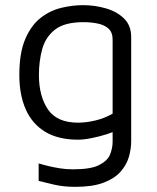

<svg xmlns="http://www.w3.org/2000/svg" viewBox="-20 -527 609 745"><path d="M283 15Q206 15 155.5 -15.5Q105 -46 80 -102.5Q55 -159 55 -236Q55 -322 78 -375.5Q101 -429 137.5 -457.5Q174 -486 217.5 -496.5Q261 -507 302 -507Q348 -507 391 -494.5Q434 -482 461.5 -455Q489 -428 489 -383V21Q489 51 480 82Q471 113 447.5 139.5Q424 166 381.5 182Q339 198 272 198Q228 198 192.5 190Q157 182 130 175V107Q146 112 166.5 117Q187 122 211.5 126Q236 130 264 130Q332 130 364.5 113.5Q397 97 407 72.5Q417 48 417 23V-50L442 -25Q422 -15 393.5 -6Q365 3 335 9Q305 15 283 15ZM283 -51Q314 -51 350 -59.5Q386 -68 417 -86V-373Q417 -401 401.5 -415.5Q386 -430 360 -435.5Q334 -441 304 -441Q231 -441 194 -412.5Q157 -384 144 -337Q131 -290 131 -236Q131 -154 166 -102.5Q201 -51 283 -51Z"/></svg>

Font: Maven Pro VF Beta
Style: Regular
Weight: 400
Designer: Joe Prince
Foundry: Joe Prince
Version: Version 2.002